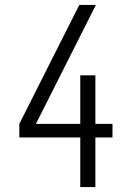

<svg xmlns="http://www.w3.org/2000/svg" viewBox="-20 -755 540 775"><path d="M304 0V-200H58V-255L300 -735H367L125 -255H304V-451H365V-255H434V-200H365V0Z"/></svg>

Font: Iosevka Term Light
Style: Regular
Weight: 300
Monospace: yes
Designer: Belleve Invis
Foundry: Belleve Invis
Version: Version 9.0.1; ttfautohint (v1.8.3)